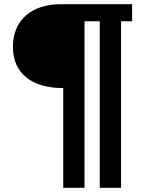

<svg xmlns="http://www.w3.org/2000/svg" viewBox="-20 -720 695 920"><path d="M283 -298Q168 -298 105 -350Q42 -402 42 -495Q42 -591 104 -645.5Q166 -700 274 -700H613V-618H560V180H458V-618H385V180H283Z"/></svg>

Font: Niramit Medium
Style: Regular
Weight: 500
Designer: Katatrad Aksorn Co.,Ltd.
Foundry: Cadson Demak Co.,Ltd.
Version: Version 1.000; ttfautohint (v1.6)